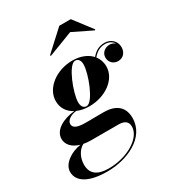

<svg xmlns="http://www.w3.org/2000/svg" viewBox="-286 -838 1131 1232"><g transform="rotate(-30 279.0 -222.0)"><path d="M384.5 -634.5 528 -564.5 532.5 -569.5 429.5 -704.5H344.5L197.5 -569.5L202.5 -564.5ZM254.5 -160C373.5 -160 476 -233 476 -328.5C476 -360 466 -387.5 448.5 -409.5C475 -441.5 504 -456.5 539.5 -456.5C566.5 -456.5 590 -444.5 603 -424C591.5 -433 577 -438.5 562.5 -438.5C529 -438.5 498.5 -415.5 498.5 -379C498.5 -343 526 -319 559 -319C598.5 -319 622 -349 622 -386.5C622 -432.5 586 -465 539.5 -465C501 -465 470 -449 443 -416C412.5 -450 363 -469.5 304.5 -469.5C185.5 -469.5 83 -392 83 -296.5C83 -244.5 110 -205 154 -182.5C68 -173.5 -6.5 -133 -6.5 -68C-6.5 -23 28 9.5 80.5 24.5C6.5 35 -64.5 84 -64.5 143C-64.5 215.5 9.5 260 145.5 260C292.5 260 456 188 456 42C456 -46.5 396 -82 313.5 -82C285 -82 217.5 -81 182.5 -81C132 -81 90 -88 90 -123C90 -145.5 114.5 -170.5 165 -177C190.5 -166 221 -160 254.5 -160ZM239.5 -170C214.5 -170 203.5 -191.5 203.5 -218.5C203.5 -285 270.5 -460 319.5 -460C345 -460 355.5 -439 355.5 -412C355.5 -345.5 288.5 -170 239.5 -170ZM36 147.5C36 93 64 47 99.5 29C116 32.5 133.5 34 152 34H357.5C402 34 425 52.5 425 88C425 173 299.5 247.5 163.5 247.5C78.5 247.5 36 214.5 36 147.5Z"/></g></svg>

Font: Bodoni* 24pt
Style: Bold Italic
Weight: 700
Italic angle: -13°
Version: Version 2.3